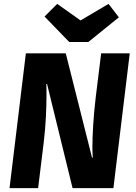

<svg xmlns="http://www.w3.org/2000/svg" viewBox="-20 -967 701 987"><path d="M563 0 647 -693H500L472 -466C460 -366 455 -271 455 -209C455 -187 456 -170 457 -157H453L318 -693H113L29 0H176L205 -237C216 -325 219 -420 219 -481C219 -505 219 -523 218 -535H222L353 0ZM394 -862 274 -947 209 -882 336 -751H434L591 -878L538 -947Z"/></svg>

Font: Fira Sans OT
Style: Bold Italic
Weight: 700
Italic angle: -8°
Designer: Carrois Corporate & Edenspiekermann
Foundry: Carrois Corporate GbR & Edenspiekermann AG
Version: Version 2.001